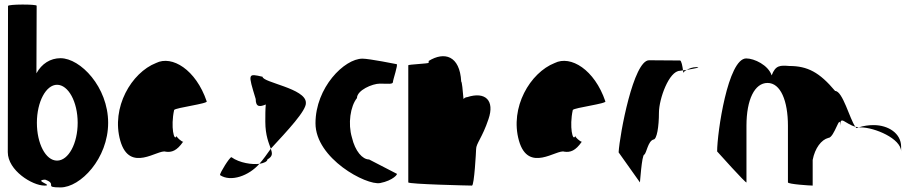

<svg xmlns="http://www.w3.org/2000/svg" viewBox="-20 -810 4011 838"><path d="M14 -146C14 -66 121 0 174 0C217 0 123 -23 177 -26C233 -6 168 8 244 8C331 8 452 -118 452 -274C452 -430 331 -556 244 -556C200 -556 162 -532 139 -490L140 -785C140 -792 15 -792 15 -784ZM141 -274C141 -366 181 -440 229 -440C278 -440 319 -366 319 -274C319 -184 279 -109 229 -109C179 -109 141 -184 141 -274Z M505 -196C546 -52 670 -160 703 -148C729 -144 752 -152 779 -191C771 -193 749 -212 751 -217C740 -188 724 -257 740 -330C746 -340 892 -358 882 -368C835 -506 731 -570 661 -535C554 -493 464 -341 505 -196ZM751 -217C751 -217 751 -218 751 -218C751 -218 751 -217 751 -217ZM780 -192 779 -191C781 -191 781 -191 780 -190Z M940 -46C987 -14 1067 -43 1112 -95C1082 -91 1026 -98 990 -124C982 -124 940 -56 940 -46ZM1096 -378C1096 -340 1116 -344 1140 -354C1138 -333 1138 -306 1138 -279C1138 -218 1154 -184 1162 -161C1234 -239 1319 -329 1315 -362C1315 -424 1126 -450 1126 -475C1061 -490 1062 -490 1096 -378ZM1112 -95C1132 -98 1147 -105 1147 -114C1171 -128 1169 -140 1162 -161C1145 -137 1129 -114 1112 -95Z M1357 -272C1357 -118 1579 0 1639 -11C1696 -22 1719 -52 1711 -52L1591 -114C1562 -114 1530 -150 1516 -210C1498 -270 1509 -346 1538 -382C1538 -416 1605 -445 1638 -445C1672 -445 1695 -441 1695 -452C1695 -462 1719 -530 1711 -530C1711 -530 1592 -554 1562 -554C1483 -554 1357 -428 1357 -272Z M1762 -14C1762 -6 2030 0 2040 0C2050 0 2058 -152 2058 -159C2058 -184 2085 -209 2112 -290C2140 -371 2099 -412 2019 -386C2013 -386 2008 -383 2003 -378C2000 -416 1996 -454 1993 -454C1987 -568 1919 -586 1851 -544V-536C1850 -532 1762 -529 1762 -525Z M2245 -196C2286 -52 2410 -160 2443 -148C2469 -144 2492 -152 2519 -191C2511 -193 2489 -212 2491 -217C2480 -188 2464 -257 2480 -330C2486 -340 2632 -358 2622 -368C2575 -506 2471 -570 2401 -535C2294 -493 2204 -341 2245 -196ZM2491 -217C2491 -217 2491 -218 2491 -218C2491 -218 2491 -217 2491 -217ZM2520 -192 2519 -191C2521 -191 2521 -191 2520 -190Z M2680 -145 2773 -14C2773 -6 2781 -135 2792 -135C2802 -142 2808 -194 2832 -201C2847 -201 2856 -258 2856 -318C2856 -378 2900 -501 2948 -501C2948 -501 2953 -502 2961 -503C2959 -520 2954 -546 2948 -546C2948 -546 2855 -547 2813 -547C2745 -547 2685 -225 2680 -145ZM2961 -503C2962 -498 2962 -494 2962 -491C2962 -494 2968 -500 2977 -505C2971 -504 2966 -504 2961 -503ZM2977 -505C3007 -510 3046 -517 3019 -517C3003 -517 2988 -511 2977 -505Z M3110 -149C3110 -149 3238 -6 3238 -14V-261C3238 -376 3274 -448 3330 -448C3387 -448 3419 -370 3419 -261V-14C3419 -6 3516 0 3527 0V-112C3537 -164 3565 -200 3595 -208C3622 -208 3647 -320 3647 -261C3647 -309 3669 -269 3713 -257C3689 -290 3658 -413 3625 -413C3557 -494 3505 -522 3425 -522C3385 -525 3365 -526 3348 -481C3333 -526 3272 -555 3237 -555C3157 -555 3110 -230 3110 -149ZM3713 -257C3715 -254 3717 -252 3719 -251L3728 -254ZM3728 -254H3737C3797 -254 3913 -205 3913 -149V-170C3913 -228 3857 -264 3793 -264C3772 -264 3749 -261 3728 -254Z"/></svg>

Font: Ampere
Style: UltCnd
Weight: 400
Version: Version 1